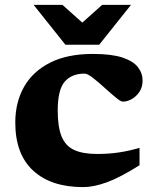

<svg xmlns="http://www.w3.org/2000/svg" viewBox="-20 -752 634 785"><path d="M359.5 -531.5Q436 -531.5 480.5 -516.8Q525 -502 544 -477.2Q563 -452.5 563 -422.5Q563 -396.5 550.5 -377.2Q538 -358 519.2 -347.2Q500.5 -336.5 482 -336.5Q473.5 -336.5 452.8 -353.8Q432 -371 407.2 -393.5Q382.5 -416 360.2 -433.5Q338 -451 325.5 -451Q273 -451 244.5 -418Q216 -385 216 -300Q216 -233 231.8 -194.2Q247.5 -155.5 283 -139Q318.5 -122.5 377.5 -122.5Q425 -122.5 466.5 -128.8Q508 -135 550.5 -147.5V-76.5Q471.5 -26.5 417.2 -6.8Q363 13 320 13Q189 13 115.8 -54.2Q42.5 -121.5 42.5 -251Q42.5 -333.5 78.2 -396.8Q114 -460 184.8 -495.8Q255.5 -531.5 359.5 -531.5ZM515.5 -732 385.5 -569H247.5L117.5 -732H235.5L316.5 -659.5L397.5 -732Z"/></svg>

Font: Newsreader Caption
Style: Bold
Weight: 700
Designer: Hugues Gentile
Foundry: Production Type
Version: Version 1.001